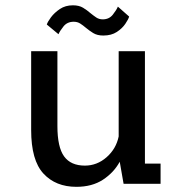

<svg xmlns="http://www.w3.org/2000/svg" viewBox="-20 -693 690 724"><path d="M268 11.5Q190 11.5 143.8 -38.5Q97.5 -88.5 97.5 -202.5V-500H196.5V-217.5Q196.5 -138 221.8 -103.2Q247 -68.5 300 -68.5Q346 -68.5 382 -100.2Q418 -132 427.5 -178.5V-500H526.5V-76H585.5V0H446L431.5 -83Q409 -42 368 -15.2Q327 11.5 268 11.5ZM369.5 -559Q346.5 -559 331.2 -568.5Q316 -578 303.5 -588.5Q293 -597.5 282.5 -604.2Q272 -611 258 -611Q233.5 -611 219.5 -593.5Q205.5 -576 200.5 -564L156.5 -600.5Q159.5 -610.5 172.2 -627.8Q185 -645 205.8 -659Q226.5 -673 255 -673Q278 -673 293.2 -663.8Q308.5 -654.5 321 -643.5Q332 -634.5 342.8 -627.2Q353.5 -620 367.5 -620Q391.5 -620 405.5 -637.8Q419.5 -655.5 424.5 -668L467 -630.5Q464 -620 452.5 -603Q441 -586 420.5 -572.5Q400 -559 369.5 -559Z"/></svg>

Font: Trispace
Style: Regular
Weight: 400
Designer: Tyler Finck
Foundry: Etcetera Type Company
Version: Version 1.210; ttfautohint (v1.8.3)